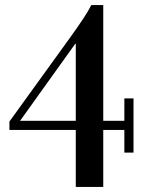

<svg xmlns="http://www.w3.org/2000/svg" viewBox="-20 -735 596 755"><path d="M278 0V-224H17V-257L254 -585Q320 -676 339 -715H386V-260H469V-348H505V-135H469V-224H386V0ZM59 -260H278V-563H276Z"/></svg>

Font: Justus
Style: Versalitas
Weight: 400
Version: Version 001.001